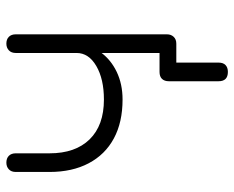

<svg xmlns="http://www.w3.org/2000/svg" viewBox="-88 -500 753 618"><g transform="rotate(-90 289.0 -190.5)"><path d="M367 166Q352 166 344.5 158.5Q337 151 337 136V-24Q337 -38 344.5 -46Q352 -54 367 -54H457V0H397V136Q397 151 389 158.5Q381 166 367 166ZM278 -173Q205 -173 153 -201Q101 -229 73 -282Q45 -335 45 -408V-517Q45 -531 53.5 -539Q62 -547 75 -547Q89 -547 97 -539Q105 -531 105 -517V-408Q105 -325 150 -279Q195 -233 278 -233Q344 -233 386 -257.5Q428 -282 428 -321H458Q455 -278 431 -244.5Q407 -211 367.5 -192Q328 -173 278 -173ZM458 0Q445 0 436.5 -8.5Q428 -17 428 -30V-517Q428 -531 436.5 -539Q445 -547 458 -547Q472 -547 480 -539Q488 -531 488 -517V-30Q488 -17 480 -8.5Q472 0 458 0Z"/></g></svg>

Font: ComfortaaLight
Style: Regular
Weight: 300
Designer: Johan Aakerlund
Foundry: Johan Aakerlund
Version: Version 3.104; ttfautohint (v1.8.1.43-b0c9)